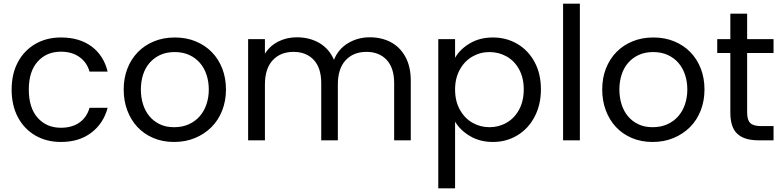

<svg xmlns="http://www.w3.org/2000/svg" viewBox="-20 -760 4243 1040"><path d="M43 -275Q43 -360 77 -423.5Q111 -487 171.5 -522Q232 -557 310 -557Q411 -557 476.5 -508Q542 -459 563 -372H465Q451 -422 410.5 -451Q370 -480 310 -480Q232 -480 184 -426.5Q136 -373 136 -275Q136 -176 184 -122Q232 -68 310 -68Q370 -68 410 -96Q450 -124 465 -176H563Q541 -92 475 -41.5Q409 9 310 9Q232 9 171.5 -26Q111 -61 77 -125Q43 -189 43 -275Z M923 9Q861 9 810.5 -12.5Q760 -34 724.5 -72Q689 -110 669.5 -162Q650 -214 650 -275Q650 -337 670 -388.5Q690 -440 726.5 -477.5Q763 -515 814 -536Q865 -557 927 -557Q989 -557 1040 -536Q1091 -515 1127.5 -477.5Q1164 -440 1184 -388.5Q1204 -337 1204 -275Q1204 -214 1183.5 -161.5Q1163 -109 1125.5 -71.5Q1088 -34 1036.5 -12.5Q985 9 923 9ZM923 -71Q968 -71 1003 -87Q1038 -103 1062 -130.5Q1086 -158 1098.5 -195.5Q1111 -233 1111 -275Q1111 -317 1099 -354Q1087 -391 1063.5 -418.5Q1040 -446 1005.5 -462Q971 -478 926 -478Q881 -478 847 -462Q813 -446 789.5 -418.5Q766 -391 754.5 -354Q743 -317 743 -275Q743 -233 754.5 -196Q766 -159 788.5 -131.5Q811 -104 844.5 -87.5Q878 -71 923 -71Z M1983 -558Q2047 -558 2097 -531.5Q2147 -505 2176 -452Q2205 -399 2205 -323V0H2115V-310Q2115 -392 2074.5 -435.5Q2034 -479 1965 -479Q1894 -479 1852 -433.5Q1810 -388 1810 -302V0H1720V-310Q1720 -392 1679.5 -435.5Q1639 -479 1570 -479Q1499 -479 1457 -433.5Q1415 -388 1415 -302V0H1324V-548H1415V-469Q1442 -512 1487.5 -535Q1533 -558 1588 -558Q1657 -558 1710 -527Q1763 -496 1789 -436Q1812 -494 1865 -526Q1918 -558 1983 -558Z M2445 -447Q2472 -494 2525.5 -525.5Q2579 -557 2650 -557Q2723 -557 2782.5 -522Q2842 -487 2876 -423.5Q2910 -360 2910 -276Q2910 -193 2876 -128Q2842 -63 2782.5 -27Q2723 9 2650 9Q2580 9 2526.5 -22.5Q2473 -54 2445 -101V260H2354V-548H2445ZM2817 -276Q2817 -338 2792 -384Q2767 -430 2724.5 -454Q2682 -478 2631 -478Q2581 -478 2538.5 -453.5Q2496 -429 2470.5 -382.5Q2445 -336 2445 -275Q2445 -213 2470.5 -166.5Q2496 -120 2538.5 -95.5Q2581 -71 2631 -71Q2682 -71 2724.5 -95.5Q2767 -120 2792 -166.5Q2817 -213 2817 -276Z M3121 -740V0H3030V-740Z M3515 9Q3453 9 3402.5 -12.5Q3352 -34 3316.5 -72Q3281 -110 3261.5 -162Q3242 -214 3242 -275Q3242 -337 3262 -388.5Q3282 -440 3318.5 -477.5Q3355 -515 3406 -536Q3457 -557 3519 -557Q3581 -557 3632 -536Q3683 -515 3719.5 -477.5Q3756 -440 3776 -388.5Q3796 -337 3796 -275Q3796 -214 3775.5 -161.5Q3755 -109 3717.5 -71.5Q3680 -34 3628.5 -12.5Q3577 9 3515 9ZM3515 -71Q3560 -71 3595 -87Q3630 -103 3654 -130.5Q3678 -158 3690.5 -195.5Q3703 -233 3703 -275Q3703 -317 3691 -354Q3679 -391 3655.5 -418.5Q3632 -446 3597.5 -462Q3563 -478 3518 -478Q3473 -478 3439 -462Q3405 -446 3381.5 -418.5Q3358 -391 3346.5 -354Q3335 -317 3335 -275Q3335 -233 3346.5 -196Q3358 -159 3380.5 -131.5Q3403 -104 3436.5 -87.5Q3470 -71 3515 -71Z M4027 -473V-150Q4027 -110 4044 -93.5Q4061 -77 4103 -77H4170V0H4088Q4012 0 3974 -35Q3936 -70 3936 -150V-473H3865V-548H3936V-686H4027V-548H4170V-473Z"/></svg>

Font: A Bank Premium Regular
Style: Regular
Weight: 400
Designer: Ninad Kale (Devanagari), Jonny Pinhorn (Latin), Htun Naung (Myanmar)
Foundry: Indian Type Foundry
Version: 4.004